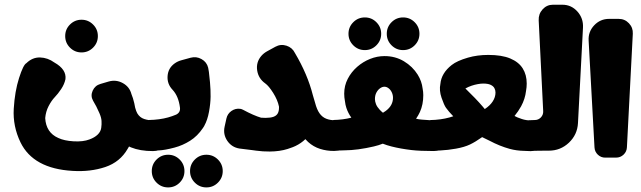

<svg xmlns="http://www.w3.org/2000/svg" viewBox="-20 -647 2751 824"><path d="M687.9 -114.5C674.8 -124.9 659.1 -130.1 640.9 -130.1C625.2 -130.1 611.1 -132.2 598.6 -136.4C586.1 -140.5 576.3 -148.6 569.2 -160.6C565.9 -166.3 562.9 -174.5 560 -185.2C558.9 -191.5 557.7 -197.7 556.3 -203.9L556.3 -204C552.5 -220 548.5 -233.1 544.1 -243.1C538.7 -264 526.4 -279.8 507 -290.4C487.6 -301.1 467.2 -303.2 445.9 -297L411.2 -286.8C395.6 -282.4 384.4 -272.7 377.7 -257.8C371.1 -243 371.6 -228.7 379.3 -215C385 -205.3 389.7 -196.9 393.3 -190C397 -183 401.4 -173.4 406.8 -161.1C412.1 -148.8 415.1 -137.8 415.7 -128.2C416.4 -118.5 415.9 -108.4 414.4 -97.8C412.8 -87.1 407.7 -77.6 399 -69.2C390.3 -60.8 378.6 -54 363.9 -48.6C345.7 -41.6 323.1 -38.9 296 -40.5C268.8 -42.1 246.9 -46.9 230.1 -54.9C195.1 -70.2 176.4 -98.7 174 -140.2C175.6 -158.7 180.4 -175.8 188.6 -191.6C196.8 -207.4 205.6 -220.1 214.8 -229.7C224.1 -239.3 233.3 -251 242.6 -264.9C251.8 -278.7 257.9 -292.8 260.9 -307.2C264.3 -335.1 248.5 -358.9 213.6 -378.6C194.4 -392.6 173.8 -399.8 151.8 -400.4C129.9 -400.9 110.4 -392.7 93.3 -375.9C84.5 -371.6 74 -350.4 61.8 -312.3C49.6 -274.2 42 -230.2 39 -180.1C36.1 -130.1 45.7 -82 68.1 -35.8C104.7 39.2 179.2 79.9 291.6 86.4C342.8 89.6 389.5 84 431.9 69.8C474.2 55.5 506.2 29.5 527.9 -8.4C528.9 -10 530.9 -13.3 533.8 -18.3C534.3 -18.1 535.5 -17.6 537.4 -16.7C539.3 -15.7 540.8 -15.1 541.9 -14.6C568.2 -3.9 599.7 1.4 636.2 1.4C656.6 1.4 673.5 -4.7 687.1 -17C700.7 -29.2 707.5 -45 707.5 -64.3C707.5 -87.3 700.9 -104 687.9 -114.5ZM329.9 -562.3C310.5 -562.3 294 -555.4 280.3 -541.7C266.6 -528.1 259.8 -511.5 259.8 -492.2C259.8 -472.8 266.6 -456.3 280.3 -442.6C294 -428.9 310.5 -422 329.9 -422C349.3 -422 365.8 -428.9 379.5 -442.6C393.2 -456.3 400 -472.8 400 -492.2C400 -511.5 393.2 -528.1 379.5 -541.7C365.8 -555.4 349.3 -562.3 329.9 -562.3Z M856.9 -107.5C865.9 -123.6 872.6 -143.5 876.9 -167C881.3 -190.6 883.5 -212.2 883.8 -231.9C884 -251.6 883.2 -272.3 881.2 -294.1C879.3 -315.9 877.7 -330.6 876.5 -338.2C875.3 -345.8 874.2 -351.9 873.4 -356.3C869.5 -372.5 860 -384.9 845 -393.3C830.1 -401.8 814.2 -403.7 797.5 -399.1L758.1 -388.3C747.8 -385.5 738.4 -381.1 729.9 -375.1C711.2 -361.8 700.9 -343.7 699.2 -321C697.5 -298.2 704.6 -278.5 720.5 -261.8C737.6 -243.5 748.2 -218.1 752.3 -185.5C754.1 -171.6 748.7 -161.5 736.2 -155.2C724.5 -150.3 713 -146.3 701.6 -143.1C677.2 -136.3 649.6 -132.6 618.7 -132L600.1 -0.7C626.2 -0.7 646.3 -0.9 660.4 -1.4C678.1 -2.1 700.9 -6.1 728.9 -13.6C752.4 -19.8 774.7 -29.6 795.8 -42.9C817 -56.2 835.4 -74.5 851 -97.7C852 -99.1 853.4 -101.4 855.4 -104.6C855.4 -104.7 855.5 -104.8 855.7 -105.1C855.8 -105.4 856 -105.7 856.4 -106.2C856.7 -106.7 856.9 -107.1 857.1 -107.4ZM631.4 87.2C631.4 106.6 638.2 123.1 651.9 136.8C665.6 150.5 682.1 157.3 701.5 157.3C720.9 157.3 737.4 150.5 751.1 136.8C764.8 123.1 771.6 106.6 771.6 87.2C771.6 67.9 764.8 51.3 751.1 37.6C737.4 24 720.9 17.1 701.5 17.1C682.1 17.1 665.6 24 651.9 37.6C638.2 51.3 631.4 67.9 631.4 87.2ZM795.6 87.2C795.6 106.6 802.5 123.1 816.2 136.8C829.9 150.5 846.4 157.3 865.8 157.3C885.1 157.3 901.6 150.5 915.3 136.8C929 123.1 935.9 106.6 935.9 87.2C935.9 67.9 929 51.3 915.3 37.6C901.6 24 885.1 17.1 865.8 17.1C846.4 17.1 829.9 24 816.2 37.6C802.5 51.3 795.6 67.9 795.6 87.2Z M1475 -112.6C1464 -125 1445.9 -131.1 1420.8 -130.8C1405.2 -130.7 1391.6 -132.9 1380.1 -137.5C1368.5 -142.1 1358.9 -149.9 1351.3 -160.7C1343.6 -171.6 1337.3 -186.5 1332.5 -205.2C1329.9 -215.4 1326.6 -226.6 1322.6 -238.7C1307.6 -298.2 1282 -358.4 1245.8 -419.4C1238.2 -435.1 1226.1 -445.6 1209.5 -450.9C1192.9 -456.2 1177 -454.7 1161.7 -446.3L1125.6 -426.5C1116.3 -421.3 1108.1 -414.7 1101.2 -406.7C1086 -388.7 1080.2 -368 1083.7 -344.7C1087.3 -321.4 1098.8 -302.9 1118.3 -289.1C1128.4 -281.9 1139.7 -268.4 1152.3 -248.5C1164.9 -228.5 1173.2 -209.1 1177.2 -190C1177.3 -187.5 1177.4 -186.2 1177.4 -186.2C1177.5 -175.2 1175.6 -166.5 1171.8 -159.9C1167.9 -153.4 1161.8 -148.6 1153.5 -145.7C1145.2 -142.7 1134 -141.2 1119.9 -141.1C1114.1 -141 1107.6 -141.3 1100.3 -141.9C1079.5 -148.1 1053.8 -159.3 1023.2 -175.8C1018.9 -178.1 1014.8 -179.5 1010.8 -180C997.2 -181.8 984.7 -178.7 973.3 -170.8C961.9 -162.8 954.7 -152 951.7 -138.4L943.9 -103C939.1 -81.2 943 -61.1 955.5 -42.6C968.1 -24.2 985.3 -13.2 1007.3 -9.6L1061.9 -2.8C1065.4 -2.5 1069.1 -2 1073.1 -1.3C1075.3 -0.9 1077.2 -0.7 1078.7 -0.5C1098.4 2.2 1118.1 3.5 1137.9 3.3C1166.5 3.1 1191.9 -0.6 1214.1 -7.6C1217.1 -8.5 1220.5 -9.7 1224.2 -11.1C1232.9 -13.8 1240.9 -17 1248.2 -20.5C1264.6 -28.4 1278.7 -38.2 1290.5 -49.8C1294.4 -45.4 1298.3 -41.3 1302.3 -37.7C1317.3 -24.1 1334.3 -14.2 1353.5 -8.1C1372.5 -2 1392.8 1 1414.2 0.8C1440.3 0.5 1459.8 -5.9 1472.8 -18.6C1485.7 -31.2 1492.1 -47.5 1491.9 -67.3C1491.7 -85 1486.1 -100.1 1475 -112.6Z M1892.9 -114.6C1879.9 -125.1 1864.2 -130.3 1846 -130.3C1836.5 -130.3 1817.6 -131.4 1789.3 -133.7C1780.7 -134.4 1772.8 -135.7 1765.6 -137.5C1772.4 -147.4 1777.9 -157.1 1782.1 -166.3C1791.8 -187.5 1796.6 -211.7 1796.6 -238.8C1796.6 -248.4 1795.6 -257.9 1793.7 -267.3C1791.3 -288.1 1784.3 -307.8 1772.7 -326.5C1758.1 -349.9 1738.4 -369.1 1713.6 -384C1688.8 -398.9 1661 -406.3 1630.2 -406.3C1609.4 -406.3 1588.7 -402.3 1568.4 -394.2C1548 -386.1 1529.5 -374.7 1512.8 -360.1C1496.1 -345.5 1482.6 -328.4 1472.5 -308.8C1462.3 -289.3 1457.2 -268 1457.2 -245C1457.2 -234 1458.3 -223.3 1460.4 -212.7C1461.6 -202 1463.7 -192.3 1466.6 -183.6C1471.4 -169.2 1478.5 -155.3 1487.8 -142C1464.1 -135.9 1438.2 -132.6 1410.1 -132L1391.5 -0.8C1399.4 -0.8 1405.6 -0.8 1409.9 -0.8C1411.7 -0.8 1413.1 -0.8 1414.2 -0.8C1428.9 -0.9 1441.4 -1.1 1451.8 -1.5C1452.1 -1.5 1452.5 -1.5 1453.1 -1.6C1453.6 -1.6 1454 -1.7 1454.3 -1.7C1454.5 -1.7 1454.9 -1.7 1455.4 -1.7C1455.9 -1.7 1456.3 -1.7 1456.6 -1.7C1477.5 -1.9 1498 -3.5 1518.3 -6.2C1541 -9.4 1563 -13.4 1584 -18.4C1598.5 -21.8 1611.4 -25.8 1622.8 -30.4C1634 -25.9 1646.5 -21.9 1660.3 -18.4C1685.9 -11.9 1714.2 -6.8 1745.3 -3.1C1770.1 -0.2 1802.1 1.2 1841.2 1.2C1861.6 1.3 1878.5 -4.9 1892.1 -17.2C1905.7 -29.4 1912.5 -45.2 1912.5 -64.5C1912.5 -87.5 1906 -104.2 1892.9 -114.6ZM1595.4 -249.7C1599.6 -257.6 1604.8 -263.7 1611 -268.1C1617.3 -272.6 1623.6 -274.8 1629.8 -274.8C1636.1 -274.8 1642.1 -272.6 1647.8 -268.1C1653.6 -263.7 1658.1 -257.8 1661.5 -250.5C1664.9 -243.2 1666.6 -235.4 1666.6 -227C1666.6 -216.6 1664.1 -206.7 1659.2 -197.3C1654.2 -187.9 1646.4 -179.1 1635.7 -171.1C1632.1 -168.4 1628.1 -165.7 1623.5 -163.1C1618.1 -167.5 1613.6 -171.7 1609.8 -175.8C1602.3 -183.8 1596.9 -191.8 1593.8 -199.6C1590.7 -207.5 1589.1 -214.8 1589.1 -221.6C1589.1 -232.5 1591.2 -241.9 1595.4 -249.7ZM1475.6 -502.1C1475.6 -482.7 1482.5 -466.2 1496.2 -452.5C1509.9 -438.8 1526.4 -432 1545.8 -432C1565.1 -432 1581.7 -438.8 1595.3 -452.5C1609 -466.2 1615.9 -482.7 1615.9 -502.1C1615.9 -521.5 1609 -538 1595.3 -551.7C1581.7 -565.4 1565.1 -572.2 1545.8 -572.2C1526.4 -572.2 1509.9 -565.4 1496.2 -551.7C1482.5 -538 1475.6 -521.5 1475.6 -502.1ZM1639.9 -502.1C1639.9 -482.7 1646.7 -466.2 1660.4 -452.5C1674.1 -438.8 1690.6 -432 1710 -432C1729.4 -432 1745.9 -438.8 1759.6 -452.5C1773.3 -466.2 1780.1 -482.7 1780.1 -502.1C1780.1 -521.5 1773.3 -538 1759.6 -551.7C1745.9 -565.4 1729.4 -572.2 1710 -572.2C1690.6 -572.2 1674.1 -565.4 1660.4 -551.7C1646.7 -538 1639.9 -521.5 1639.9 -502.1Z M2308.9 -114.2C2295.9 -124.7 2280.2 -129.9 2262 -129.9C2246.3 -129.9 2232.2 -132 2219.7 -136.2C2204.6 -141.2 2194.1 -145.6 2188.2 -149.3C2199.3 -162.9 2208.7 -176.7 2216.5 -190.9C2227.9 -212 2234.9 -233.8 2237.5 -256.3C2239.5 -267 2240.5 -277.7 2240.5 -288.4C2240.5 -313.5 2234.8 -335.1 2223.3 -353.4C2211.8 -371.7 2194 -385.9 2169.7 -396.1C2145.4 -406.3 2114 -411.3 2075.4 -411.3C2044.1 -411.3 2015 -407.4 1988.1 -399.6C1957 -390.6 1933.7 -380 1918.4 -367.9C1888.9 -344.7 1872.8 -317.7 1870 -286.9C1866.1 -268.3 1867.7 -248.4 1875 -227.3C1882.3 -206.1 1888.7 -191.8 1894.1 -184.3C1899.5 -176.8 1904.2 -171 1908 -166.7C1913 -161.4 1918.8 -155.2 1925.3 -148C1919.7 -146 1914.2 -144.3 1908.9 -142.9C1884.5 -136.1 1856.9 -132.3 1826.1 -131.7L1807.5 -0.4C1814.3 -0.4 1819.5 -0.4 1823.2 -0.4C1837.4 -0.4 1849.8 -0.6 1860.3 -1C1860.7 -1 1861.7 -1 1863.6 -1C1865.4 -1.1 1866.8 -1.1 1867.8 -1.2C1868 -1.2 1868.4 -1.2 1868.9 -1.2C1869.4 -1.3 1869.8 -1.3 1870 -1.3C1892 -2.4 1914.3 -4.9 1936.7 -9C1960.9 -13.3 1981 -19.3 1996.8 -26.8C2012.7 -34.4 2030.1 -44.9 2049.2 -58.5C2062.9 -52.1 2073.4 -47 2080.6 -43.2C2110 -27.6 2139 -15.9 2167.5 -8.1C2187.3 -2.7 2208.1 0.1 2229.9 0.5C2238.9 1.2 2248 1.6 2257.2 1.6C2277.6 1.6 2294.5 -4.5 2308.1 -16.8C2321.7 -29.1 2328.5 -44.8 2328.5 -64.2C2328.5 -87.1 2322 -103.8 2308.9 -114.2ZM2003.5 -279C2012.7 -282.1 2021.7 -284.5 2030.5 -286C2039.4 -287.6 2047 -288.4 2053.2 -288.4C2067.3 -288.4 2078.1 -286.6 2085.7 -282.9C2093.3 -279.3 2098.7 -274.6 2101.8 -268.8C2104.9 -263.1 2106.5 -256.8 2106.5 -250C2106.5 -236.5 2102.4 -223.6 2094.3 -211.3C2086.5 -199.4 2075.3 -188.7 2060.5 -179C2057.9 -182.1 2055.2 -185.3 2052.5 -188.6C2042 -200.9 2030.5 -213.6 2018 -226.5C2005.4 -239.7 1991.8 -253.3 1977.3 -267.3C1985.6 -271.9 1994.4 -275.9 2003.5 -279Z M2393.8 -626.7H2352.7C2335.3 -626.7 2320.6 -620 2308.6 -606.8C2296.6 -593.5 2291 -577.8 2291.9 -559.5L2311.2 -169.9C2311.7 -159.5 2308.4 -150.6 2301.3 -143.1C2294.1 -135.6 2285.4 -131.9 2275 -131.9L2248.1 -130.9L2240.2 0.6L2319.6 -0.4H2335.5C2368.8 -0.4 2397.5 -11.8 2421.7 -34.7C2445.8 -57.6 2458.8 -85.7 2460.5 -118.9L2482 -529C2483.3 -555.5 2475.3 -578.4 2457.9 -597.7C2440.5 -617 2419.2 -626.7 2393.8 -626.7Z M2624.1 29.5V29.4C2636.5 29.4 2647.1 25.2 2656.1 16.7C2665 8.2 2669.9 -2.3 2670.5 -14.6L2695.8 -502.2C2696.7 -519.6 2691.2 -534.5 2679.2 -547.1C2667.3 -559.7 2652.6 -566 2635.2 -566H2594.1C2568.9 -566 2547.5 -556.8 2530.2 -538.5C2512.8 -520.1 2504.8 -498.3 2506.2 -473.1L2531.4 -14.1C2532.1 -1.9 2536.9 8.5 2545.8 16.9C2554.7 25.3 2565.2 29.5 2577.5 29.5Z"/></svg>

Font: Qalbi
Style: Regular
Weight: 400
Version: Version 001.000